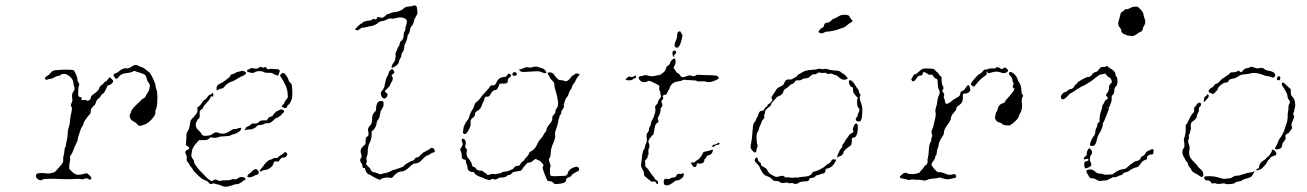

<svg xmlns="http://www.w3.org/2000/svg" viewBox="-20 -694 4963 729"><path d="M200 -428Q217 -430 237.5 -429.5Q258 -429 260 -427Q264 -423 269.5 -409.5Q275 -396 274 -391Q273 -388 277 -382Q284 -373 279 -367Q277 -363 277 -348Q276 -334 277.5 -330Q279 -326 283 -326Q287 -326 289 -323.5Q291 -321 290 -318Q287 -314 293 -314Q295 -314 298 -314Q307 -315 309 -313Q312 -309 319 -314Q325 -318 325 -324Q325 -331 339 -339Q345 -343 351.5 -350.5Q358 -358 358 -362Q358 -366 364.5 -370Q371 -374 373.5 -378Q376 -382 381 -384.5Q386 -387 390 -393.5Q394 -400 397 -400Q399 -400 404.5 -394Q410 -388 410 -385Q410 -383 404.5 -377Q399 -371 394 -371Q391 -371 389 -369Q387 -367 384 -359Q378 -348 377 -345Q376 -342 370 -338Q364 -334 362.5 -329.5Q361 -325 354 -320Q347 -315 344.5 -306Q342 -297 339 -295Q336 -293 330 -286Q324 -279 324.5 -271.5Q325 -264 319 -258Q313 -252 309.5 -246.5Q306 -241 302.5 -236.5Q299 -232 297.5 -225.5Q296 -219 292 -214Q288 -209 284.5 -197.5Q281 -186 278 -177Q275 -168 275 -164Q275 -160 269 -148.5Q263 -137 258.5 -124Q254 -111 249.5 -106Q245 -101 246 -93.5Q247 -86 245.5 -81.5Q244 -77 243 -65Q242 -54 243.5 -52Q245 -50 257 -39Q266 -31 275 -30.5Q284 -30 304 -35Q309 -37 310.5 -36Q312 -35 318 -30Q330 -19 326 -15Q322 -9 314 -15Q309 -19 300 -15Q295 -12 287 -14Q279 -16 264 -14.5Q249 -13 216 -14Q149 -17 143 -13Q135 -6 125 -13Q117 -18 116.5 -25Q116 -32 122 -35Q125 -37 136.5 -37Q148 -37 154 -36Q166 -33 186 -40Q190 -42 196 -49Q202 -56 209 -64Q222 -78 220 -88Q219 -95 221.5 -103Q224 -111 224.5 -121Q225 -131 228 -135Q231 -139 230 -140.5Q229 -142 233 -158Q237 -174 237 -187Q237 -200 241 -210.5Q245 -221 245.5 -232.5Q246 -244 249 -258Q256 -286 251 -289Q246 -292 253 -306Q256 -312 254 -323Q252 -338 259 -347Q265 -353 262 -364Q259 -370 259 -376Q259 -390 247 -402Q226 -420 211 -410Q207 -406 201.5 -406Q196 -406 187 -400.5Q178 -395 173 -395Q168 -395 163 -392.5Q158 -390 154 -392Q149 -394 151 -398.5Q153 -403 161 -407Q168 -411 172 -417Q175 -421 178.5 -423.5Q182 -426 186.5 -427Q191 -428 200 -428ZM488 -446Q495 -450 506 -444Q514 -440 519 -439Q524 -438 546 -420Q552 -416 563 -391Q571 -374 571 -367Q571 -360 574 -354Q578 -344 577.5 -317Q577 -290 573 -281Q569 -275 570 -269Q572 -255 547 -232Q536 -223 524.5 -219.5Q513 -216 510 -216Q507 -216 500.5 -223Q494 -230 486.5 -233.5Q479 -237 476 -242Q470 -255 474 -261Q477 -265 478 -271Q479 -279 506 -304Q513 -310 516.5 -314.5Q520 -319 525 -320.5Q530 -322 534 -330.5Q538 -339 540 -341Q543 -344 546 -353.5Q549 -363 549 -367Q549 -376 542 -383Q539 -387 537 -395Q536 -405 530.5 -409.5Q525 -414 511 -418Q496 -422 493 -424Q490 -426 486 -423Q478 -418 457 -416Q439 -414 430 -401Q421 -389 415 -401Q411 -406 411 -408Q411 -414 422 -417Q428 -419 432 -423.5Q436 -428 445 -432Q454 -436 457 -435Q466 -432 480 -441Q484 -444 488 -446Z M945 -50Q953 -55 959 -47Q966 -38 960 -33Q956 -30 953.5 -30Q951 -30 946 -27Q935 -20 924 -21Q922 -21 920 -22Q918 -23 920.5 -28Q923 -33 928 -36Q934 -40 937 -43.5Q940 -47 945 -50ZM1056 -112Q1064 -121 1070 -111Q1072 -107 1068 -101.5Q1064 -96 1058 -96Q1046 -96 1041 -85Q1037 -78 1030 -81Q1026 -83 1022.5 -80.5Q1019 -78 1018 -73Q1017 -65 1006.5 -57Q996 -49 987 -49Q979 -48 976 -46Q969 -40 966 -45Q966 -47 974 -56.5Q982 -66 982 -67Q982 -68 990.5 -77Q999 -86 1004.5 -87Q1010 -88 1015.5 -91.5Q1021 -95 1026.5 -94Q1032 -93 1036.5 -97.5Q1041 -102 1046.5 -105Q1052 -108 1056 -112ZM1040 -276Q1047 -280 1051 -278Q1053 -277 1056 -276Q1059 -275 1059 -271Q1059 -267 1056 -266Q1053 -265 1049 -259Q1046 -255 1039 -250.5Q1032 -246 1029 -246Q1027 -246 1020 -239Q1006 -224 994 -226Q988 -227 983.5 -223.5Q979 -220 968 -219.5Q957 -219 955 -215Q953 -211 944 -206.5Q935 -202 928.5 -202.5Q922 -203 916 -201L908 -199L910 -202Q913 -205 913.5 -208.5Q914 -212 921 -214Q928 -216 932 -221Q936 -226 945 -225Q957 -223 965 -233Q969 -237 981 -237H994L996 -242Q999 -248 1005 -250Q1017 -253 1017 -258Q1017 -259 1020.5 -262.5Q1024 -266 1027.5 -269Q1031 -272 1032 -272Q1034 -272 1040 -276ZM784 -338Q790 -346 790 -334Q790 -329 789 -328Q788 -327 783 -328Q779 -328 779 -323Q777 -316 756 -294Q752 -290 752 -287Q752 -283 740 -274Q737 -271 738 -262Q740 -245 733 -242Q730 -241 726.5 -233Q723 -225 723 -220Q723 -208 737 -196Q742 -192 744.5 -186.5Q747 -181 753 -179Q759 -177 776 -180Q781 -181 788 -186Q799 -195 808 -190Q815 -187 824.5 -186.5Q834 -186 844.5 -191.5Q855 -197 860.5 -201Q866 -205 870 -204Q874 -203 883.5 -206.5Q893 -210 894 -209Q899 -205 891 -197Q887 -193 878 -188.5Q869 -184 865.5 -184Q862 -184 856.5 -180.5Q851 -177 832.5 -176.5Q814 -176 811 -174Q809 -172 799.5 -171Q790 -170 785 -172Q779 -173 775 -169Q769 -161 750 -162H736L731 -157Q726 -151 721 -145Q711 -133 709 -121Q708 -113 707 -108Q704 -100 714 -88Q717 -84 717 -79Q717 -74 722 -67.5Q727 -61 732 -54Q737 -47 748 -37Q759 -26 765 -19Q772 -13 778 -9L785 -6L789 -9Q794 -13 799.5 -12Q805 -11 808.5 -8.5Q812 -6 816.5 -7.5Q821 -9 830 -9Q853 -9 858 -12Q863 -15 870.5 -13.5Q878 -12 884 -17.5Q890 -23 898.5 -22Q907 -21 909 -19Q917 -13 906 -9Q901 -6 899 -3.5Q897 -1 895 -1Q893 -1 890 2Q887 5 880 5Q873 5 863 9Q853 13 842 14.5Q831 16 822 11.5Q813 7 809.5 7Q806 7 798 4Q790 1 787 3Q778 9 772 -1Q769 -6 761.5 -8.5Q754 -11 745 -17Q738 -22 725 -35Q712 -48 712 -50.5Q712 -53 705.5 -60Q699 -67 699 -69.5Q699 -72 695 -76Q687 -83 689 -94Q690 -102 686 -108Q682 -115 683.5 -118.5Q685 -122 693 -126Q704 -131 692 -139L686 -143L687 -160Q688 -177 688 -183.5Q688 -190 692 -195Q699 -203 702 -229Q703 -237 709.5 -243.5Q716 -250 723.5 -259.5Q731 -269 730 -277Q729 -284 729.5 -285.5Q730 -287 735 -290Q741 -294 746 -303Q751 -312 757.5 -315.5Q764 -319 768 -326Q772 -333 777 -334.5Q782 -336 784 -338ZM1047 -413Q1055 -421 1061 -414Q1073 -401 1076 -389Q1077 -384 1081 -381Q1089 -376 1089 -360Q1090 -351 1090 -337.5Q1090 -324 1088 -318Q1081 -300 1076 -297Q1072 -295 1070.5 -290.5Q1069 -286 1065 -284Q1061 -282 1058 -284.5Q1055 -287 1052 -288Q1047 -290 1054 -296Q1059 -299 1059.5 -303.5Q1060 -308 1067 -316L1073 -324L1072 -340Q1071 -356 1062.5 -373.5Q1054 -391 1048.5 -398.5Q1043 -406 1043 -407Q1043 -408 1047 -413ZM895 -424Q897 -426 901.5 -425Q906 -424 910.5 -421.5Q915 -419 915 -417Q915 -415 909.5 -410.5Q904 -406 900 -405Q895 -404 883.5 -396.5Q872 -389 864 -386Q844 -380 832 -365Q827 -358 822 -358Q817 -358 810 -354Q803 -350 802.5 -351.5Q802 -353 802.5 -361Q803 -369 811 -374Q819 -379 820 -379Q823 -379 838.5 -391Q854 -403 854 -405Q854 -408 857.5 -410.5Q861 -413 864 -413Q868 -413 873.5 -417Q879 -421 886.5 -422Q894 -423 895 -424ZM963 -437Q971 -443 975 -438Q977 -436 982 -438Q991 -442 994 -433Q995 -430 999 -431Q1002 -433 1015.5 -432.5Q1029 -432 1035 -431Q1045 -429 1041 -420Q1039 -415 1037.5 -410.5Q1036 -406 1033.5 -407Q1031 -408 1024.5 -410.5Q1018 -413 1015 -415.5Q1012 -418 999.5 -417.5Q987 -417 981.5 -420.5Q976 -424 965.5 -424Q955 -424 949 -421Q945 -417 939 -417Q933 -417 925.5 -419.5Q918 -422 918 -423Q918 -430 923 -430Q926 -430 930 -433.5Q934 -437 941 -435Q956 -431 963 -437Z M1416 -307Q1419 -310 1425.5 -310.5Q1432 -311 1434.5 -308.5Q1437 -306 1436.5 -297.5Q1436 -289 1432 -284Q1423 -269 1423 -260Q1421 -246 1416 -240Q1411 -235 1410 -226Q1407 -209 1396 -199L1391 -195V-179Q1390 -163 1384 -153Q1376 -139 1376 -114Q1376 -106 1373 -100Q1370 -94 1372 -86.5Q1374 -79 1371 -75Q1369 -71 1370 -69.5Q1371 -68 1378 -62Q1387 -53 1387 -50Q1387 -47 1391.5 -43.5Q1396 -40 1400 -40Q1406 -40 1414 -36Q1424 -30 1431 -34Q1436 -36 1445.5 -37.5Q1455 -39 1463 -44Q1471 -49 1474.5 -49Q1478 -49 1487 -52.5Q1496 -56 1504 -58.5Q1512 -61 1514 -64Q1516 -68 1527.5 -75Q1539 -82 1544 -83Q1551 -84 1554.5 -90.5Q1558 -97 1562.5 -96Q1567 -95 1576.5 -105Q1586 -115 1593 -118Q1599 -121 1606 -125Q1612 -128 1614 -130.5Q1616 -133 1621 -132.5Q1626 -132 1629 -126Q1632 -120 1631 -118Q1630 -116 1625 -115Q1618 -113 1613 -109Q1608 -105 1603 -104Q1597 -103 1582 -87Q1570 -73 1554 -73Q1548 -73 1538 -63Q1518 -43 1506 -43Q1501 -43 1496 -41.5Q1491 -40 1484 -34.5Q1477 -29 1474 -25Q1469 -16 1460 -19Q1454 -21 1443.5 -19.5Q1433 -18 1428 -15L1422 -11L1406 -18Q1391 -26 1387 -29Q1383 -32 1380 -32Q1376 -32 1370.5 -41.5Q1365 -51 1366 -55Q1367 -57 1363 -56Q1360 -55 1358 -57.5Q1356 -60 1356 -65Q1356 -70 1352 -75Q1344 -85 1350 -93Q1355 -99 1351 -111Q1345 -126 1360 -140L1368 -147V-159Q1369 -171 1369.5 -171.5Q1370 -172 1375 -176Q1382 -180 1378 -195Q1375 -208 1385 -217Q1394 -225 1393 -246Q1393 -260 1403 -269Q1408 -273 1408 -281Q1408 -298 1416 -307ZM1469 -432Q1473 -430 1478 -420Q1478 -418 1472 -413L1466 -408L1469 -404Q1475 -395 1466 -381Q1462 -375 1461 -371Q1460 -367 1450.5 -358Q1441 -349 1441 -347.5Q1441 -346 1447 -341Q1453 -336 1451 -331Q1448 -322 1440 -320Q1435 -319 1431 -324.5Q1427 -330 1426 -337Q1425 -344 1431 -350Q1437 -356 1440 -367Q1446 -400 1451 -405Q1454 -409 1455.5 -416Q1457 -423 1462 -427.5Q1467 -432 1469 -432ZM1549 -672Q1553 -676 1560 -671Q1563 -669 1563.5 -661Q1564 -653 1565 -647.5Q1566 -642 1560.5 -633.5Q1555 -625 1553 -619Q1549 -600 1544 -596Q1539 -593 1537 -581Q1535 -569 1531 -564.5Q1527 -560 1526.5 -551.5Q1526 -543 1520.5 -533Q1515 -523 1515 -516Q1515 -503 1507 -494Q1504 -489 1504 -483.5Q1504 -478 1500 -473Q1496 -468 1495 -460Q1493 -449 1477 -440Q1468 -435 1467 -437Q1465 -444 1477 -460Q1482 -465 1480.5 -468.5Q1479 -472 1481 -474Q1483 -476 1482 -484Q1481 -492 1485 -499.5Q1489 -507 1489 -509Q1489 -511 1493 -516.5Q1497 -522 1498 -529Q1499 -536 1504 -539Q1513 -546 1513 -565Q1513 -571 1516.5 -575Q1520 -579 1519 -583Q1518 -587 1522 -598Q1526 -609 1524.5 -615.5Q1523 -622 1514 -625Q1500 -631 1483 -625Q1473 -622 1465.5 -623.5Q1458 -625 1449 -620Q1440 -615 1431 -614Q1422 -613 1418 -609Q1413 -604 1403.5 -599.5Q1394 -595 1389 -595Q1384 -595 1372.5 -591.5Q1361 -588 1358 -589Q1355 -590 1348 -585Q1339 -577 1332 -580Q1329 -581 1329 -583Q1329 -585 1339.5 -595Q1350 -605 1353 -605Q1356 -605 1357 -608Q1358 -611 1362.5 -612Q1367 -613 1372.5 -614.5Q1378 -616 1383 -616Q1388 -616 1393.5 -620Q1399 -624 1402.5 -621.5Q1406 -619 1408.5 -621Q1411 -623 1411 -625Q1411 -632 1423 -628Q1430 -625 1434.5 -627.5Q1439 -630 1444.5 -635.5Q1450 -641 1454 -641Q1458 -641 1463 -644Q1468 -647 1477 -648Q1500 -650 1513 -662Q1518 -667 1523 -668Q1548 -671 1549 -672Z M1905 -408Q1910 -418 1918 -412Q1925 -407 1915 -400Q1908 -396 1908 -387Q1908 -378 1899 -377Q1887 -377 1878 -376Q1876 -376 1874 -369Q1869 -352 1860 -352Q1851 -352 1843 -337Q1837 -325 1829 -327Q1825 -328 1822 -325Q1819 -322 1819 -318Q1819 -313 1815.5 -308Q1812 -303 1809 -293Q1804 -278 1791 -272Q1783 -268 1783 -258Q1783 -253 1778 -249Q1769 -242 1767.5 -239Q1766 -236 1767 -228Q1768 -219 1764 -210.5Q1760 -202 1758 -197.5Q1756 -193 1750.5 -188Q1745 -183 1741 -186Q1737 -189 1738 -193Q1739 -197 1739.5 -204.5Q1740 -212 1742.5 -216.5Q1745 -221 1746.5 -225Q1748 -229 1754.5 -237Q1761 -245 1762 -251Q1765 -265 1774 -278Q1777 -282 1780.5 -293Q1784 -304 1788 -306Q1792 -308 1798.5 -315Q1805 -322 1807.5 -326.5Q1810 -331 1824 -345.5Q1838 -360 1839 -364Q1840 -367 1844.5 -369Q1849 -371 1852 -370Q1859 -369 1864 -379Q1871 -396 1884 -400Q1891 -402 1897 -402Q1903 -402 1905 -408ZM2061 -418Q2068 -421 2077 -417Q2081 -415 2084.5 -409.5Q2088 -404 2094.5 -397Q2101 -390 2106.5 -390Q2112 -390 2120 -388Q2128 -384 2134 -387Q2140 -390 2149 -402Q2153 -408 2156 -408Q2159 -408 2162.5 -412Q2166 -416 2172 -415Q2180 -413 2180.5 -411.5Q2181 -410 2175 -404Q2170 -399 2167 -391Q2164 -383 2158.5 -376.5Q2153 -370 2152 -364.5Q2151 -359 2146.5 -353.5Q2142 -348 2139.5 -339Q2137 -330 2134 -327Q2128 -321 2124 -309Q2120 -297 2121 -291Q2122 -286 2116.5 -279.5Q2111 -273 2111 -267Q2111 -261 2108 -259Q2105 -257 2104 -251Q2103 -245 2101.5 -242Q2100 -239 2099 -229Q2097 -219 2089 -196Q2086 -188 2088 -181Q2090 -173 2080 -149Q2071 -129 2071 -113Q2071 -101 2067 -95Q2064 -90 2064 -87.5Q2064 -85 2067 -76Q2072 -66 2070 -62Q2068 -59 2068 -46.5Q2068 -34 2069 -30Q2071 -24 2089 -25Q2099 -25 2113 -26Q2123 -26 2127 -27Q2131 -28 2132.5 -29.5Q2134 -31 2135 -35Q2139 -49 2153 -56Q2170 -64 2175 -59Q2182 -52 2176 -45Q2173 -43 2163.5 -38.5Q2154 -34 2149.5 -27.5Q2145 -21 2140 -21Q2136 -21 2132.5 -17Q2129 -13 2129 -9Q2129 2 2101 4L2087 5L2081 0Q2075 -6 2068 -6Q2061 -6 2060 -7Q2056 -11 2047.5 -34Q2039 -57 2040 -59Q2041 -61 2043 -64Q2045 -67 2040 -73Q2030 -85 2026 -85Q2022 -85 2019 -88Q2014 -94 2004 -84Q1997 -77 1990 -77Q1983 -77 1980 -73Q1966 -58 1962 -51Q1961 -49 1960.5 -48Q1960 -47 1957 -46Q1954 -45 1951 -44.5Q1948 -44 1940 -43Q1927 -41 1924 -37Q1920 -30 1914 -30Q1909 -30 1906 -27Q1900 -20 1882 -20Q1875 -20 1868 -15Q1860 -10 1854 -14Q1849 -16 1845 -12.5Q1841 -9 1833 -11.5Q1825 -14 1823.5 -14Q1822 -14 1817.5 -17Q1813 -20 1807 -21Q1803 -22 1797 -25Q1791 -28 1786.5 -31.5Q1782 -35 1781 -37Q1781 -41 1775 -41Q1766 -41 1760 -46Q1755 -51 1755 -58.5Q1755 -66 1752 -70Q1749 -74 1749 -81Q1749 -84 1748.5 -85Q1748 -86 1747 -87Q1746 -88 1743 -88Q1736 -90 1734.5 -93Q1733 -96 1733 -104Q1733 -114 1730 -119Q1725 -126 1730 -132Q1733 -135 1735.5 -141.5Q1738 -148 1735 -154Q1731 -164 1735 -166Q1742 -170 1747 -160Q1751 -153 1746 -139Q1745 -136 1750 -130Q1755 -124 1753 -121Q1751 -118 1751.5 -110.5Q1752 -103 1754 -99Q1756 -95 1760 -91Q1764 -87 1764 -85.5Q1764 -84 1768 -79Q1772 -74 1772 -68Q1772 -62 1778.5 -60.5Q1785 -59 1787 -54Q1792 -46 1807 -46Q1812 -46 1815 -42.5Q1818 -39 1823 -37Q1828 -35 1829 -32Q1830 -27 1841 -32Q1848 -35 1855 -33.5Q1862 -32 1865 -33.5Q1868 -35 1874 -35Q1880 -35 1884 -38.5Q1888 -42 1897.5 -42.5Q1907 -43 1915 -47Q1923 -51 1925 -51Q1927 -51 1932 -57.5Q1937 -64 1943 -64Q1954 -64 1956 -71Q1958 -77 1964 -80.5Q1970 -84 1971.5 -88Q1973 -92 1980 -98.5Q1987 -105 1988 -110.5Q1989 -116 1997 -120Q2012 -127 2022 -151Q2025 -158 2033 -167Q2041 -176 2044 -182.5Q2047 -189 2051 -193Q2055 -197 2055 -201Q2055 -209 2066 -222Q2078 -235 2077 -245Q2076 -252 2082.5 -258.5Q2089 -265 2089 -271Q2089 -277 2094 -283.5Q2099 -290 2099 -301Q2099 -319 2089 -351Q2085 -362 2085 -371Q2085 -376 2084.5 -378Q2084 -380 2082.5 -382Q2081 -384 2077 -388Q2069 -395 2067.5 -400Q2066 -405 2062 -410Q2057 -416 2061 -418ZM1929 -418Q1931 -421 1935.5 -420Q1940 -419 1942 -415Q1944 -411 1941 -408.5Q1938 -406 1933 -406Q1928 -406 1926 -409Q1923 -412 1929 -418ZM2002 -439Q2012 -442 2017.5 -441Q2023 -440 2043 -433Q2047 -431 2051.5 -425Q2056 -419 2054 -417Q2049 -414 2037 -420Q2029 -423 2023 -423.5Q2017 -424 1975 -421Q1959 -420 1955.5 -424Q1952 -428 1950 -429Q1948 -429 1950 -430H1953Q1958 -430 1965 -434Q1979 -441 1987 -438Q1991 -436 2002 -439Z M2570 -35Q2574 -37 2575.5 -35.5Q2577 -34 2576 -28Q2575 -22 2565.5 -15Q2556 -8 2551 -9Q2546 -10 2541 -5Q2537 -2 2531.5 2Q2526 6 2520.5 8Q2515 10 2512 10Q2507 10 2503.5 7.5Q2500 5 2500 -2.5Q2500 -10 2502.5 -13Q2505 -16 2511 -15Q2521 -13 2526 -17Q2529 -20 2537 -20Q2545 -20 2547 -25Q2550 -35 2560 -34Q2567 -33 2570 -35ZM2680 -124Q2687 -128 2687 -122Q2686 -118 2683 -112Q2678 -106 2671.5 -105Q2665 -104 2662.5 -98.5Q2660 -93 2657 -91Q2654 -89 2654 -83.5Q2654 -78 2646.5 -74.5Q2639 -71 2634 -73Q2625 -77 2625 -67Q2625 -63 2622 -61Q2619 -59 2615 -60Q2613 -60 2608.5 -66.5Q2604 -73 2604 -75Q2604 -79 2611 -77Q2615 -75 2618 -79Q2621 -83 2626 -85Q2639 -92 2647 -109L2651 -117L2665 -120Q2678 -123 2680 -124ZM2710 -152Q2717 -145 2703 -144Q2698 -144 2693 -139Q2688 -134 2686 -136Q2683 -139 2685.5 -142Q2688 -145 2693 -145Q2697 -145 2703 -149Q2709 -153 2710 -152ZM2390 -406Q2393 -411 2395 -402Q2396 -398 2390.5 -397Q2385 -396 2382.5 -392.5Q2380 -389 2368 -389Q2356 -389 2356 -392Q2356 -396 2364 -401Q2369 -405 2373.5 -402.5Q2378 -400 2384 -402.5Q2390 -405 2390 -406ZM2539 -472Q2544 -472 2545 -463.5Q2546 -455 2543 -449Q2538 -439 2537.5 -437.5Q2537 -436 2540 -432Q2544 -428 2546.5 -423Q2549 -418 2554 -416Q2559 -414 2563 -407Q2569 -396 2587 -405Q2597 -409 2604 -407Q2617 -402 2622 -408Q2625 -411 2635.5 -410Q2646 -409 2674 -408.5Q2702 -408 2705.5 -404Q2709 -400 2709 -397Q2706 -392 2687 -385Q2670 -380 2660 -384Q2655 -386 2642 -385Q2629 -384 2626 -386.5Q2623 -389 2603.5 -389.5Q2584 -390 2579.5 -391Q2575 -392 2570.5 -389Q2566 -386 2555 -385Q2530 -382 2523 -361Q2522 -357 2518.5 -351.5Q2515 -346 2513 -342Q2512 -334 2504 -334Q2500 -334 2497.5 -331Q2495 -328 2497 -326Q2501 -319 2494 -314Q2489 -310 2493 -303Q2498 -293 2491 -286Q2487 -282 2488 -277Q2489 -267 2480 -251Q2476 -244 2478 -239Q2483 -229 2478 -229Q2476 -229 2471.5 -224Q2467 -219 2465 -205.5Q2463 -192 2462 -187Q2461 -182 2457.5 -180.5Q2454 -179 2454 -177.5Q2454 -176 2449 -171Q2439 -159 2443 -151Q2449 -140 2443 -129Q2441 -125 2442 -115.5Q2443 -106 2441 -105Q2439 -104 2439 -99Q2439 -94 2433 -88.5Q2427 -83 2429 -79.5Q2431 -76 2430 -68.5Q2429 -61 2434 -58Q2439 -55 2446.5 -43Q2454 -31 2459 -26Q2464 -21 2466 -16Q2468 -11 2473 -9.5Q2478 -8 2478.5 -1.5Q2479 5 2476 5Q2473 5 2471 0Q2469 -5 2464 -5Q2459 -5 2456.5 -4Q2454 -3 2445.5 -10.5Q2437 -18 2431 -22.5Q2425 -27 2425 -34Q2425 -41 2422.5 -45Q2420 -49 2418.5 -53Q2417 -57 2415 -60Q2413 -63 2414 -68.5Q2415 -74 2417 -93Q2419 -117 2424 -125Q2428 -130 2429 -137.5Q2430 -145 2433 -149Q2438 -158 2435 -177Q2434 -185 2439 -190.5Q2444 -196 2444 -202.5Q2444 -209 2448 -214.5Q2452 -220 2452 -226.5Q2452 -233 2457 -240Q2462 -247 2463 -252.5Q2464 -258 2466 -262Q2468 -266 2468.5 -274.5Q2469 -283 2467 -287Q2466 -290 2472 -296Q2478 -302 2478 -306Q2478 -310 2480 -312Q2482 -314 2482 -315.5Q2482 -317 2486.5 -321.5Q2491 -326 2489 -331.5Q2487 -337 2487 -342.5Q2487 -348 2484.5 -350Q2482 -352 2483 -359.5Q2484 -367 2483 -369Q2481 -371 2464.5 -379Q2448 -387 2445 -387Q2440 -387 2437 -384.5Q2434 -382 2425 -382Q2416 -382 2409.5 -389.5Q2403 -397 2405.5 -401Q2408 -405 2413 -405Q2418 -405 2423.5 -407.5Q2429 -410 2442.5 -406.5Q2456 -403 2464.5 -405.5Q2473 -408 2477 -408Q2487 -408 2500 -420Q2507 -426 2510 -438Q2511 -442 2517 -445.5Q2523 -449 2524.5 -455.5Q2526 -462 2532 -467Q2538 -472 2539 -472ZM2536 -500Q2538 -502 2541.5 -502Q2545 -502 2546 -499Q2550 -493 2541 -486Q2538 -483 2540 -480.5Q2542 -478 2539 -478Q2535 -479 2533.5 -488Q2532 -497 2536 -500ZM2554 -572Q2559 -577 2564 -574Q2564 -572 2568 -566.5Q2572 -561 2571 -557Q2567 -536 2562 -524Q2554 -509 2546 -514Q2537 -519 2545 -537Q2551 -549 2551 -559Q2551 -569 2554 -572Z M2848 -92Q2855 -103 2859 -84Q2860 -80 2865 -77.5Q2870 -75 2869 -70.5Q2868 -66 2878.5 -60.5Q2889 -55 2891 -52Q2900 -34 2907 -32Q2911 -30 2916 -27Q2927 -19 2941 -25Q2954 -29 2959 -23Q2962 -19 2966 -20.5Q2970 -22 2979.5 -20Q2989 -18 2994.5 -19.5Q3000 -21 3002.5 -20Q3005 -19 3011.5 -20.5Q3018 -22 3031 -23Q3057 -24 3063 -36Q3065 -42 3073 -43Q3080 -44 3094 -51Q3108 -58 3113 -63Q3118 -69 3124 -71.5Q3130 -74 3135 -81Q3138 -87 3140 -88Q3142 -89 3147 -89Q3151 -89 3152.5 -88.5Q3154 -88 3154 -86Q3154 -84 3152.5 -81Q3151 -78 3147 -72Q3139 -61 3131 -57.5Q3123 -54 3120 -54Q3114 -54 3114 -45Q3114 -41 3111 -38Q3108 -35 3104 -35Q3100 -35 3094 -32Q3088 -29 3084 -29Q3080 -29 3074.5 -23.5Q3069 -18 3062 -18.5Q3055 -19 3054 -15.5Q3053 -12 3050 -8.5Q3047 -5 3033.5 -5Q3020 -5 3013 0Q3002 8 2992 2Q2987 0 2982.5 1.5Q2978 3 2973 0.5Q2968 -2 2960 0Q2947 3 2941 -3Q2936 -7 2927 -6.5Q2918 -6 2910.5 -14Q2903 -22 2894 -24.5Q2885 -27 2881 -32Q2878 -34 2874.5 -40Q2871 -46 2868 -51Q2865 -56 2865 -57Q2865 -63 2849 -78Q2843 -84 2848 -92ZM3226 -223Q3230 -227 3235 -223Q3238 -219 3237 -203.5Q3236 -188 3232 -181Q3229 -173 3223 -172Q3217 -171 3215.5 -170Q3214 -169 3214 -157Q3214 -147 3212 -144Q3210 -141 3198 -133Q3183 -121 3183 -116Q3183 -113 3179 -107.5Q3175 -102 3172 -102Q3170 -102 3164 -99L3159 -95V-100Q3159 -105 3163 -111.5Q3167 -118 3167 -120.5Q3167 -123 3172.5 -129Q3178 -135 3178 -140Q3178 -145 3181.5 -148Q3185 -151 3188 -157.5Q3191 -164 3195.5 -169Q3200 -174 3202.5 -179Q3205 -184 3213 -188Q3225 -194 3220 -197Q3218 -198 3218 -203.5Q3218 -209 3219.5 -210Q3221 -211 3222 -215.5Q3223 -220 3226 -223ZM3204 -387Q3206 -390 3208 -390Q3211 -390 3217.5 -383.5Q3224 -377 3227 -371Q3231 -363 3236 -357.5Q3241 -352 3241 -346.5Q3241 -341 3245 -337.5Q3249 -334 3246 -330Q3241 -323 3251 -298Q3255 -288 3254 -267Q3253 -240 3247 -235Q3244 -232 3238 -233Q3231 -234 3229.5 -239Q3228 -244 3233 -249Q3237 -253 3237 -257.5Q3237 -262 3241 -269Q3246 -279 3241 -283Q3236 -286 3234.5 -299Q3233 -312 3236 -319Q3238 -324 3236 -324.5Q3234 -325 3231.5 -328Q3229 -331 3224 -337Q3219 -343 3219 -352Q3219 -356 3219 -358Q3219 -360 3218.5 -361Q3218 -362 3217 -362.5Q3216 -363 3214 -363Q3209 -365 3206 -372Q3201 -382 3204 -387ZM3100 -432Q3103 -430 3108.5 -432Q3114 -434 3119 -432Q3134 -427 3155 -426Q3167 -426 3173 -420Q3179 -414 3182 -414Q3184 -414 3191.5 -406Q3199 -398 3198.5 -396Q3198 -394 3191 -392Q3184 -390 3176 -393.5Q3168 -397 3162 -403Q3156 -409 3152 -409Q3148 -409 3142.5 -412.5Q3137 -416 3130.5 -414Q3124 -412 3118.5 -415.5Q3113 -419 3107.5 -417.5Q3102 -416 3094.5 -418Q3087 -420 3082.5 -415.5Q3078 -411 3071.5 -412Q3065 -413 3057 -405Q3049 -397 3044 -397Q3030 -397 3023 -391Q3021 -389 3011 -389Q3004 -389 3002 -388.5Q3000 -388 2997 -382Q2991 -375 2986.5 -374.5Q2982 -374 2976.5 -368Q2971 -362 2966 -359Q2954 -352 2954 -345Q2954 -341 2948.5 -336Q2943 -331 2937 -329Q2929 -326 2929 -324.5Q2929 -323 2919 -313Q2909 -303 2907.5 -297Q2906 -291 2902 -289Q2898 -287 2891.5 -281Q2885 -275 2885 -270Q2885 -265 2882.5 -260Q2880 -255 2882 -251Q2884 -247 2878.5 -242Q2873 -237 2871 -229.5Q2869 -222 2866 -217.5Q2863 -213 2862 -205.5Q2861 -198 2856.5 -193Q2852 -188 2852.5 -169Q2853 -150 2855.5 -145.5Q2858 -141 2855 -134Q2852 -127 2852 -124Q2852 -115 2846 -115Q2843 -115 2837 -122Q2831 -129 2830 -133Q2829 -138 2831 -146Q2836 -169 2838 -205Q2839 -225 2846 -232Q2850 -235 2850 -238.5Q2850 -242 2854 -247.5Q2858 -253 2859 -258Q2860 -263 2863 -268Q2866 -273 2873 -273.5Q2880 -274 2883 -281Q2886 -288 2889.5 -288.5Q2893 -289 2894 -293.5Q2895 -298 2899 -299.5Q2903 -301 2908 -307L2913 -314L2910 -319Q2908 -325 2911 -328.5Q2914 -332 2923 -346Q2927 -354 2929.5 -356.5Q2932 -359 2934.5 -361Q2937 -363 2943 -365Q2955 -371 2956 -375Q2960 -386 2964 -389.5Q2968 -393 2978 -392Q2987 -392 2991.5 -396Q2996 -400 2999 -400Q3002 -400 3007 -406.5Q3012 -413 3014 -413Q3016 -413 3021 -416Q3035 -428 3065 -429Q3080 -430 3083 -431.5Q3086 -433 3091.5 -433Q3097 -433 3100 -432ZM3166 -633Q3174 -638 3185 -638Q3203 -638 3205 -632Q3206 -629 3211.5 -622Q3217 -615 3217 -613.5Q3217 -612 3212 -609.5Q3207 -607 3201 -602Q3183 -587 3175 -587Q3173 -587 3167 -584Q3161 -581 3151 -579Q3141 -577 3134 -575.5Q3127 -574 3121 -574Q3115 -574 3112 -572Q3101 -565 3093 -569Q3089 -571 3088 -572.5Q3087 -574 3092 -580.5Q3097 -587 3099 -587Q3101 -587 3103.5 -589Q3106 -591 3107.5 -593.5Q3109 -596 3109 -598Q3109 -602 3112.5 -605Q3116 -608 3121 -608Q3130 -608 3138 -618Q3142 -622 3143 -622Q3147 -622 3166 -633Z M3811 -417Q3813 -424 3824 -418Q3837 -411 3843 -395Q3846 -386 3849 -382Q3858 -368 3858 -351Q3858 -341 3861 -336L3865 -331L3861 -322Q3858 -313 3860 -301.5Q3862 -290 3859 -278.5Q3856 -267 3852.5 -262.5Q3849 -258 3848 -251.5Q3847 -245 3834.5 -233.5Q3822 -222 3817 -219.5Q3812 -217 3801 -218Q3789 -219 3785 -223.5Q3781 -228 3773.5 -229.5Q3766 -231 3761.5 -237.5Q3757 -244 3758 -248Q3759 -252 3760 -259.5Q3761 -267 3764.5 -271Q3768 -275 3768 -279.5Q3768 -284 3773 -291.5Q3778 -299 3785 -301Q3797 -304 3797 -310Q3797 -312 3804 -319Q3838 -356 3830 -359Q3822 -362 3827 -371Q3830 -376 3827 -380.5Q3824 -385 3824 -391Q3824 -397 3819 -403Q3809 -412 3811 -417ZM3555 -395Q3555 -375 3561 -365Q3564 -360 3561 -356Q3555 -349 3561 -343Q3567 -338 3564 -328Q3562 -324 3565 -319.5Q3568 -315 3568 -309.5Q3568 -304 3570.5 -301.5Q3573 -299 3578.5 -300.5Q3584 -302 3591 -308.5Q3598 -315 3609 -321Q3626 -329 3626 -337Q3626 -347 3635 -349Q3640 -350 3646.5 -360.5Q3653 -371 3656.5 -371Q3660 -371 3662 -363Q3665 -354 3664 -351Q3663 -348 3659 -344Q3653 -339 3645 -339Q3639 -339 3637 -337Q3635 -335 3636 -326Q3637 -308 3627 -299Q3620 -293 3616 -290.5Q3612 -288 3611 -281.5Q3610 -275 3604 -269Q3591 -255 3591 -248Q3591 -237 3576 -218Q3565 -204 3564 -192Q3564 -184 3561.5 -181Q3559 -178 3551.5 -165Q3544 -152 3544 -144.5Q3544 -137 3540.5 -131Q3537 -125 3537 -116.5Q3537 -108 3534 -105Q3531 -102 3530 -93Q3530 -92 3524 -83Q3516 -73 3517 -68Q3518 -63 3528 -52L3539 -41L3550 -40Q3561 -39 3566 -36Q3583 -27 3597 -32Q3607 -35 3610 -28Q3611 -26 3610.5 -23.5Q3610 -21 3607 -19Q3604 -17 3599 -17Q3592 -16 3585 -14Q3573 -11 3556 -18Q3550 -21 3544.5 -19Q3539 -17 3523.5 -16Q3508 -15 3500 -11Q3492 -7 3482.5 -9.5Q3473 -12 3463.5 -11.5Q3454 -11 3448 -12.5Q3442 -14 3437 -11.5Q3432 -9 3424 -12Q3416 -15 3406 -16Q3397 -18 3396.5 -21Q3396 -24 3404 -31Q3416 -42 3425 -36Q3429 -33 3442.5 -33Q3456 -33 3464 -36Q3472 -38 3473 -41Q3474 -44 3479.5 -49Q3485 -54 3487.5 -59Q3490 -64 3493 -65Q3503 -71 3502 -83Q3501 -89 3503 -95Q3505 -101 3506 -114Q3507 -144 3512 -152Q3516 -157 3516 -164.5Q3516 -172 3518.5 -174.5Q3521 -177 3518 -185.5Q3515 -194 3518.5 -200Q3522 -206 3525.5 -221.5Q3529 -237 3531.5 -248Q3534 -259 3532 -267Q3530 -275 3534 -286.5Q3538 -298 3539 -310Q3540 -322 3544 -329Q3551 -345 3545 -354Q3541 -360 3540.5 -375Q3540 -390 3539 -392Q3538 -394 3532.5 -396Q3527 -398 3523 -405Q3521 -410 3519.5 -410.5Q3518 -411 3514 -410Q3508 -409 3499.5 -415Q3491 -421 3488 -420.5Q3485 -420 3483 -414Q3482 -410 3481.5 -409Q3481 -408 3479.5 -407.5Q3478 -407 3473 -407Q3466 -406 3463 -401Q3460 -396 3456 -391Q3447 -380 3441 -390Q3439 -393 3442.5 -397.5Q3446 -402 3447 -406Q3448 -411 3457 -413Q3462 -415 3469.5 -422.5Q3477 -430 3483 -432.5Q3489 -435 3499.5 -434Q3510 -433 3518.5 -433Q3527 -433 3530 -428Q3533 -423 3538 -420Q3543 -417 3545 -412Q3547 -407 3551.5 -405Q3556 -403 3555 -395ZM3760 -436Q3767 -442 3775 -436Q3785 -429 3789 -434Q3796 -442 3804 -432Q3808 -427 3808 -425.5Q3808 -424 3803 -420Q3794 -413 3779 -419Q3764 -425 3746 -419Q3736 -416 3733 -416Q3730 -416 3729 -420Q3728 -424 3726.5 -422.5Q3725 -421 3726 -418Q3730 -412 3717 -404Q3700 -392 3688 -376Q3680 -366 3678 -365Q3676 -365 3671 -369Q3666 -373 3666 -374Q3666 -377 3672 -385Q3678 -393 3685.5 -401Q3693 -409 3696 -411Q3705 -415 3714 -426Q3718 -431 3722 -430Q3726 -429 3732 -432Q3738 -435 3747 -434Q3756 -433 3760 -436Z M4360 -119Q4360 -112 4358 -109.5Q4356 -107 4349.5 -107Q4343 -107 4338.5 -102.5Q4334 -98 4335 -94.5Q4336 -91 4334.5 -89.5Q4333 -88 4326 -86Q4318 -83 4311 -73Q4302 -59 4296 -59Q4292 -59 4281.5 -54Q4271 -49 4267 -45Q4263 -42 4254.5 -40Q4246 -38 4243 -33.5Q4240 -29 4236.5 -29Q4233 -29 4224.5 -24.5Q4216 -20 4210.5 -21Q4205 -22 4203 -20Q4201 -18 4195.5 -16Q4190 -14 4187 -11.5Q4184 -9 4178.5 -9Q4173 -9 4166 -8Q4153 -4 4141 -13Q4134 -17 4128 -17Q4121 -17 4118.5 -19Q4116 -21 4113 -27Q4108 -36 4106 -39Q4101 -48 4113 -50Q4129 -53 4140 -41Q4146 -35 4155.5 -35Q4165 -35 4169 -32.5Q4173 -30 4188 -31L4204 -32L4218 -42Q4233 -51 4243 -51.5Q4253 -52 4258.5 -57.5Q4264 -63 4270.5 -68Q4277 -73 4284.5 -78Q4292 -83 4296 -83Q4301 -83 4305.5 -86.5Q4310 -90 4311 -94Q4313 -99 4319.5 -102Q4326 -105 4329 -111.5Q4332 -118 4337 -120Q4342 -122 4347.5 -125Q4353 -128 4356.5 -128Q4360 -128 4360 -119ZM4113 -129Q4116 -134 4122 -126Q4131 -115 4123 -106Q4118 -100 4118 -91.5Q4118 -83 4121 -78Q4124 -73 4123.5 -68Q4123 -63 4113.5 -58.5Q4104 -54 4102 -55Q4100 -55 4098.5 -59Q4097 -63 4097 -67Q4097 -71 4097 -75Q4098 -81 4102 -81Q4104 -81 4107 -82Q4110 -83 4112 -84.5Q4114 -86 4113 -87Q4111 -93 4103 -90Q4096 -87 4095 -91Q4094 -96 4102 -101Q4106 -104 4106 -108Q4106 -120 4113 -129ZM4179 -441Q4182 -447 4188 -440Q4191 -436 4196 -434Q4201 -432 4208 -425.5Q4215 -419 4215 -413Q4215 -407 4219 -403Q4223 -399 4223 -385.5Q4223 -372 4217 -366Q4211 -360 4211 -352Q4211 -337 4203 -332Q4200 -331 4201 -323Q4202 -310 4194 -293Q4191 -289 4190 -282Q4189 -275 4184 -263.5Q4179 -252 4176 -243.5Q4173 -235 4169.5 -229.5Q4166 -224 4167 -221Q4168 -218 4163.5 -206.5Q4159 -195 4154 -187Q4148 -178 4147 -173Q4143 -153 4138 -145.5Q4133 -138 4125 -140Q4120 -141 4118.5 -143Q4117 -145 4122 -157.5Q4127 -170 4131 -175Q4139 -184 4139 -195Q4139 -202 4142.5 -208Q4146 -214 4146 -219Q4146 -221 4147 -224Q4148 -227 4150 -228.5Q4152 -230 4153.5 -230Q4155 -230 4155 -243Q4155 -258 4162 -276Q4165 -285 4165 -289.5Q4165 -294 4168.5 -298Q4172 -302 4173.5 -307Q4175 -312 4180 -315Q4191 -321 4183.5 -326.5Q4176 -332 4183.5 -340.5Q4191 -349 4191 -363Q4191 -371 4196.5 -376Q4202 -381 4202 -383Q4202 -385 4200.5 -389Q4199 -393 4197 -396Q4195 -399 4193 -399Q4190 -400 4183 -407L4176 -415L4169 -413Q4162 -411 4158.5 -411Q4155 -411 4138 -397.5Q4121 -384 4120 -384Q4119 -384 4107 -376Q4095 -368 4090.5 -367Q4086 -366 4080 -361.5Q4074 -357 4072.5 -357Q4071 -357 4063.5 -351Q4056 -345 4047.5 -341Q4039 -337 4039 -335.5Q4039 -334 4030 -325.5Q4021 -317 4016 -317Q4008 -317 4008 -326Q4008 -331 4013.5 -337.5Q4019 -344 4023 -344Q4027 -344 4033 -349.5Q4039 -355 4045 -356Q4048 -356 4051.5 -358Q4055 -360 4057 -362.5Q4059 -365 4059 -367Q4059 -369 4063.5 -372Q4068 -375 4070 -379Q4073 -384 4091 -393.5Q4109 -403 4113 -402Q4117 -401 4122 -406Q4133 -420 4141 -421Q4147 -422 4151 -429Q4155 -434 4157.5 -436.5Q4160 -439 4162.5 -439.5Q4165 -440 4170 -440Q4178 -440 4179 -441ZM4184.5 -285Q4186 -285 4186 -286.5Q4186 -288 4184.5 -288Q4183 -288 4183 -286.5Q4183 -285 4184.5 -285ZM4291 -669Q4298 -669 4300 -668Q4302 -667 4308 -661Q4322 -647 4322 -637Q4322 -634 4325 -626Q4333 -609 4323 -595Q4319 -588 4319 -584Q4319 -582 4318 -580Q4317 -578 4315.5 -576.5Q4314 -575 4312.5 -574Q4311 -573 4310 -573Q4308 -573 4296 -564.5Q4284 -556 4278.5 -557Q4273 -558 4266 -558.5Q4259 -559 4249 -564Q4237 -569 4237 -580Q4237 -584 4232 -589Q4222 -600 4228 -616Q4230 -623 4233 -635Q4235 -644 4236 -646Q4237 -648 4241 -649Q4246 -651 4248 -655Q4250 -659 4256.5 -659Q4263 -659 4267 -661.5Q4271 -664 4276 -666Q4281 -668 4291 -669Z M4737 -32Q4733 -22 4722 -19Q4699 -13 4694 -8Q4691 -6 4682.5 -5Q4674 -4 4669.5 0Q4665 4 4651.5 5Q4638 6 4632 3.5Q4626 1 4620 3Q4602 6 4595 2Q4592 0 4588 2Q4580 5 4578 -2Q4577 -5 4572 -7.5Q4567 -10 4563 -9Q4559 -8 4555 -12Q4549 -20 4555 -24Q4558 -25 4574 -25Q4590 -25 4603.5 -21Q4617 -17 4623 -15.5Q4629 -14 4636 -15.5Q4643 -17 4648.5 -17Q4654 -17 4661 -22Q4668 -27 4677 -27Q4686 -27 4692 -30Q4698 -33 4701.5 -33Q4705 -33 4710.5 -35.5Q4716 -38 4725.5 -39Q4735 -40 4737.5 -41.5Q4740 -43 4742 -43Q4744 -43 4742 -40Q4740 -37 4737 -32ZM4826 -112Q4826 -104 4822 -104Q4820 -104 4815 -102Q4810 -100 4806 -97.5Q4802 -95 4802 -94Q4802 -91 4797.5 -87.5Q4793 -84 4791 -79Q4790 -75 4784.5 -68.5Q4779 -62 4773.5 -56.5Q4768 -51 4766 -51Q4763 -51 4758.5 -48.5Q4754 -46 4751 -47.5Q4748 -49 4751 -51.5Q4754 -54 4757 -54Q4760 -54 4760 -58Q4760 -68 4770 -80Q4774 -83 4779.5 -86Q4785 -89 4788 -93.5Q4791 -98 4794.5 -99.5Q4798 -101 4800 -105Q4802 -109 4806 -114.5Q4810 -120 4809 -123Q4808 -126 4811.5 -126Q4815 -126 4820.5 -121Q4826 -116 4826 -112ZM4530 -303Q4537 -306 4539 -302Q4543 -295 4536 -289Q4531 -286 4532 -279Q4533 -272 4529 -266Q4525 -260 4524 -252.5Q4523 -245 4515 -238Q4505 -231 4503 -227.5Q4501 -224 4501 -216Q4503 -207 4500.5 -200Q4498 -193 4498 -190Q4498 -187 4495 -183.5Q4492 -180 4494 -175.5Q4496 -171 4493 -166Q4489 -158 4495 -142Q4498 -136 4496 -123.5Q4494 -111 4497 -101.5Q4500 -92 4512 -80.5Q4524 -69 4527.5 -63Q4531 -57 4537 -53Q4543 -49 4546.5 -41.5Q4550 -34 4549 -28Q4546 -18 4536 -25Q4532 -29 4519 -35.5Q4506 -42 4504 -48Q4502 -54 4496.5 -59.5Q4491 -65 4491 -70Q4491 -75 4485.5 -80.5Q4480 -86 4480 -88.5Q4480 -91 4476 -96Q4470 -105 4469.5 -115Q4469 -125 4474 -131Q4477 -134 4477 -140Q4477 -146 4477 -148.5Q4477 -151 4475.5 -157Q4474 -163 4476 -169Q4482 -184 4482 -204Q4481 -219 4483 -220Q4485 -221 4491 -233Q4505 -262 4511 -266Q4515 -269 4514 -277.5Q4513 -286 4518 -289.5Q4523 -293 4523.5 -296.5Q4524 -300 4530 -303ZM4569 -327Q4569 -325 4564.5 -320Q4560 -315 4556 -310.5Q4552 -306 4551 -307Q4550 -308 4551.5 -317.5Q4553 -327 4557.5 -329Q4562 -331 4563.5 -334.5Q4565 -338 4567.5 -335Q4570 -332 4569 -327ZM4848 -379Q4850 -381 4852 -381Q4854 -381 4867 -368L4881 -355V-344Q4881 -332 4886 -328Q4893 -322 4896 -309.5Q4899 -297 4897 -287Q4894 -278 4894 -273.5Q4894 -269 4892 -267Q4888 -263 4892 -256Q4895 -251 4892.5 -246Q4890 -241 4886 -230Q4882 -219 4884 -216Q4889 -209 4882 -201Q4877 -196 4876 -193Q4875 -190 4869 -187Q4857 -181 4861 -174Q4864 -168 4855 -157Q4848 -149 4849 -145Q4849 -142 4846.5 -136.5Q4844 -131 4840 -130Q4838 -128 4830.5 -127Q4823 -126 4821.5 -128.5Q4820 -131 4824 -137Q4828 -143 4832 -154Q4836 -165 4839.5 -169Q4843 -173 4846.5 -179.5Q4850 -186 4853 -191.5Q4856 -197 4858 -205Q4860 -213 4864.5 -224.5Q4869 -236 4869 -250.5Q4869 -265 4870.5 -269.5Q4872 -274 4872 -284.5Q4872 -295 4875 -299Q4881 -306 4874 -315Q4869 -320 4869 -326Q4869 -339 4849 -368Q4845 -375 4848 -379ZM4829 -399Q4831 -405 4836 -404.5Q4841 -404 4841 -399Q4842 -389 4834 -389Q4826 -389 4829 -399ZM4724 -438Q4730 -443 4744 -437Q4754 -433 4760 -435Q4772 -438 4778 -434Q4787 -426 4799 -425Q4811 -423 4817.5 -417.5Q4824 -412 4821 -405Q4818 -396 4804 -402Q4798 -405 4792.5 -405Q4787 -405 4780 -408Q4760 -416 4744 -417Q4731 -417 4726.5 -415Q4722 -413 4706.5 -412Q4691 -411 4683 -405Q4673 -397 4654 -394Q4648 -393 4645 -387Q4642 -381 4637 -381Q4625 -380 4615 -371Q4605 -363 4604 -357.5Q4603 -352 4595 -345L4587 -337L4578 -340Q4572 -342 4570.5 -343.5Q4569 -345 4569 -348Q4570 -356 4582 -362Q4588 -365 4590.5 -370Q4593 -375 4599 -376.5Q4605 -378 4613 -387.5Q4621 -397 4623.5 -397Q4626 -397 4631 -401.5Q4636 -406 4641 -408.5Q4646 -411 4649 -415.5Q4652 -420 4660 -419.5Q4668 -419 4675 -422L4683 -426L4688 -422L4693 -419L4700 -427Q4708 -435 4714 -435Q4720 -435 4724 -438Z"/></svg>

Font: TT2020 Style D
Style: Italic
Weight: 400
Italic angle: -15°
Version: Version 0.2.000